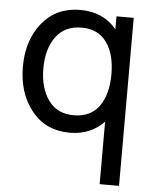

<svg xmlns="http://www.w3.org/2000/svg" viewBox="-55 -601 711 888"><g transform="rotate(5 300.5 -157.5)"><path d="M451 -540H531V240H441V-50Q379 15 282 15Q171 15 105.5 -66Q40 -147 40 -271Q40 -395 106 -475Q172 -555 282 -555Q389 -555 451 -480ZM293 -67Q372 -67 411.5 -122.5Q451 -178 451 -271Q451 -364 411.5 -419Q372 -474 296 -474Q217 -474 176 -417.5Q135 -361 135 -271Q135 -181 175.5 -124Q216 -67 293 -67Z"/></g></svg>

Font: Manrope Medium
Style: Medium
Weight: 500
Designer: Mikhail Sharanda
Foundry: Mikhail Sharanda
Version: Version 4.000;hotconv 1.0.109;makeotfexe 2.5.65596